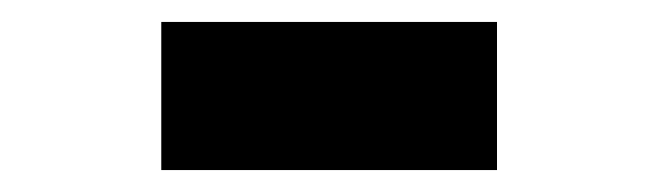

<svg xmlns="http://www.w3.org/2000/svg" viewBox="-20 -375 600 175"><path d="M127 -220V-355H433V-220Z"/></svg>

Font: Ubuntu Sans Mono
Style: Regular
Weight: 400
Monospace: yes
Designer: Dalton Maag Ltd
Foundry: Dalton Maag Ltd
Version: Version 1.006